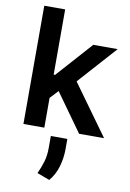

<svg xmlns="http://www.w3.org/2000/svg" viewBox="-109 -792 786 1163"><g transform="rotate(10 284.5 -210.0)"><path d="M66.1 0V-727.3H194.6V-326.3H203.5L399.5 -545.5H549.7L338.4 -310L562.1 0H408.4L241.5 -233.3L194.6 -183.2V0ZM343.8 43V108Q343.4 162.6 327.9 215Q312.5 267.4 278.8 306.8L201.7 278.1Q218.8 241.1 230.6 202.4Q242.5 163.7 242.2 114V43Z"/></g></svg>

Font: Inter UI Semi Bold
Style: Regular
Weight: 600
Designer: Rasmus Andersson
Foundry: rsms
Version: 3.2;8d6f07862